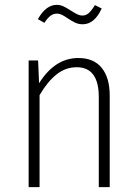

<svg xmlns="http://www.w3.org/2000/svg" viewBox="-20 -771 565 791"><path d="M432 -377V0H387V-371Q387 -494 296 -494Q250 -494 212.5 -464Q175 -434 143 -379V0H98V-522H137L141 -428Q206 -532 303 -532Q366 -532 399 -491.5Q432 -451 432 -377ZM258 -696Q244 -706 234 -710.5Q224 -715 215 -715Q200 -715 188 -706Q176 -697 163 -677L136 -692Q169 -751 214 -751Q228 -751 241 -745Q254 -739 271 -728Q288 -717 298.5 -712Q309 -707 320 -707Q334 -707 345.5 -717Q357 -727 371 -750L399 -736Q369 -671 321 -671Q304 -671 290 -677.5Q276 -684 258 -696Z"/></svg>

Font: Fira Sans Condensed ExtraLight
Style: Regular
Weight: 275
Width: 3
Designer: Carrois Corporate & Edenspiekermann AG
Foundry: Carrois Corporate GbR & Edenspiekermann AG
Version: Version 4.203